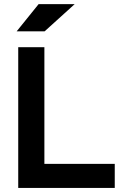

<svg xmlns="http://www.w3.org/2000/svg" viewBox="-20 -926 626 946"><path d="M69.8 0V-693.4H198.7V-118.7H545.4V0ZM62 -771.5 170.4 -905.8H348.1L199.7 -771.5Z"/></svg>

Font: Cascadia Mono
Style: Bold
Weight: 700
Monospace: yes
Designer: Aaron Bell
Foundry: Saja Typeworks
Version: Version 2404.023; ttfautohint (v1.8.4)